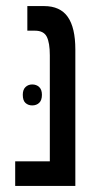

<svg xmlns="http://www.w3.org/2000/svg" viewBox="-20 -612 328 632"><path d="M30 0V-81H144V-430Q144 -471 134 -491Q124 -511 95 -511H70V-592H125Q178 -592 203 -556.5Q228 -521 228 -449V0ZM55 -300Q55 -317 64 -325.5Q73 -334 86 -334Q100 -334 109 -325.5Q118 -317 118 -300Q118 -282 109 -273.5Q100 -265 86 -265Q73 -265 64 -273Q55 -281 55 -300Z"/></svg>

Font: Noto Sans Hebrew ExtraCondensed
Style: Regular
Weight: 400
Width: 2
Designer: Monotype Design Team
Foundry: Monotype Imaging Inc.
Version: Version 2.004; ttfautohint (v1.8.4.7-5d5b)